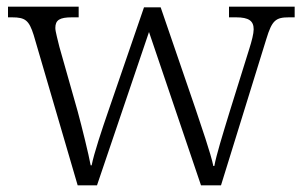

<svg xmlns="http://www.w3.org/2000/svg" viewBox="-20 -556 906 576"><path d="M81 -451 213 0H271L427 -460L583 0H643L779 -439C796 -495 807 -504 847 -504H864V-536H667V-504H688C727 -504 741 -493 741 -468C741 -455 735 -432 728 -410L669 -221C647 -149 629 -91 623 -58H620C613 -94 582 -183 566 -231L462 -534H412L304 -220C287 -171 261 -93 255 -60H252C246 -93 226 -174 213 -222L158 -416C154 -434 146 -461 146 -472C146 -496 159 -504 196 -504H216V-536H4V-504H16C56 -504 67 -495 81 -451Z"/></svg>

Font: Noto Serif Bengali Light
Style: Regular
Weight: 300
Designer: Juan Bruce, Universal Thirst, Indian Type Foundry and the Monotype Design Team.
Foundry: Monotype Imaging Inc.
Version: Version 2.003